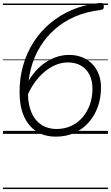

<svg xmlns="http://www.w3.org/2000/svg" viewBox="-20 -909 753 1304"><path d="M359 19Q282 19 226.5 -17.5Q171 -54 142 -121Q113 -188 113 -280Q112 -376 136.5 -462.5Q161 -549 207.5 -622Q254 -695 320 -750.5Q386 -806 468.5 -841.5Q551 -877 649 -888Q668 -890 676 -887.5Q684 -885 685 -869Q686 -854 681 -848.5Q676 -843 661 -841Q568 -830 491 -797Q414 -764 354.5 -712Q295 -660 253.5 -593Q212 -526 191 -447Q170 -368 170 -280Q170 -217 184.5 -170.5Q199 -124 225 -93.5Q251 -63 286.5 -48Q322 -33 364 -33Q419 -33 464 -54Q509 -75 541 -112.5Q573 -150 590.5 -199.5Q608 -249 608 -306Q608 -361 588 -401Q568 -441 530.5 -463Q493 -485 441 -485Q406 -485 371.5 -473Q337 -461 305.5 -439Q274 -417 246.5 -387Q219 -357 197.5 -321.5Q176 -286 161 -248L147 -306Q170 -360 203 -403Q236 -446 275.5 -475.5Q315 -505 359 -520.5Q403 -536 449 -536Q498 -536 538 -520Q578 -504 606.5 -474.5Q635 -445 650.5 -404.5Q666 -364 666 -316Q666 -242 643.5 -181Q621 -120 580 -75Q539 -30 483.5 -5.5Q428 19 359 19ZM0 365H713V375H0ZM0 -20H713V0H0ZM0 -505H713V-500H0ZM0 -885H713V-875H0Z"/></svg>

Font: Playwrite AT Guides
Style: Italic
Weight: 400
Italic angle: -13.0072°
Designer: Veronika Burian, José Scaglione
Foundry: TypeTogether
Version: Version 1.002